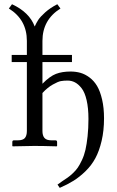

<svg xmlns="http://www.w3.org/2000/svg" viewBox="-20 -700 563 921"><path d="M325.2 -436.5V-402.3H183.6V-298.3Q219.2 -334.5 248.8 -345.7Q278.3 -356.9 318.8 -356.9Q343.8 -356.9 366 -350.6Q388.2 -344.2 409.4 -328.4Q430.7 -312.5 445.6 -287.6Q460.4 -262.7 469.7 -222.9Q479 -183.1 479 -132.3Q479 -73.2 467.5 -24.4Q456.1 24.4 437.5 58.8Q418.9 93.3 390.4 121.1Q361.8 148.9 332.8 167Q303.7 185.1 266.6 201.2L255.9 185.5Q263.7 179.2 279.1 168.9Q294.4 158.7 304.4 151.9Q314.5 145 328.9 131.6Q343.3 118.2 352.8 104.5Q362.3 90.8 373 68.1Q383.8 45.4 389.9 18.6Q396 -8.3 400.1 -46.1Q404.3 -84 404.3 -129.4Q404.3 -181.6 395.5 -219.5Q386.7 -257.3 371.3 -276.9Q356 -296.4 339.6 -304.9Q323.2 -313.5 304.2 -313.5Q286.1 -313.5 272.2 -311Q258.3 -308.6 233.2 -294.4Q208 -280.3 183.6 -253.9V-71.8Q183.6 -49.3 193.4 -38.1Q203.1 -26.9 226.6 -26.9H245.6Q253.9 -26.9 253.9 -18.6V0L252 2Q183.6 0 144.5 0L41 2L39.1 0V-18.6Q39.1 -26.9 46.9 -26.9H65.9Q89.8 -26.9 99.4 -38.1Q108.9 -49.3 108.9 -71.8V-402.3H36.1V-436.5H108.9V-503.9Q108.9 -605.5 22.5 -659.2L37.6 -679.7Q121.1 -641.1 146.5 -572.8Q154.3 -590.3 163.8 -605Q173.3 -619.6 197 -640.9Q220.7 -662.1 254.9 -679.7L270 -659.2Q183.6 -605 183.6 -503.9V-436.5Z"/></svg>

Font: Libertinage
Style: l
Weight: 400
Designer: OSP
Foundry: OSP
Version: Version 1.0; 2008; OFL relea